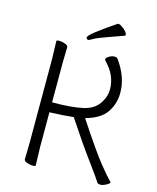

<svg xmlns="http://www.w3.org/2000/svg" viewBox="-129 -964 870 1062"><g transform="rotate(15 306.5 -432.5)"><path d="M265 -758Q265 -776 412 -875H419Q424 -875 437 -866Q470 -843 470 -826Q470 -822 466 -821Q417 -803 368.5 -786Q320 -769 300.5 -757.5Q281 -746 276.5 -746Q272 -746 268.5 -749.5Q265 -753 265 -758ZM109 -18 111 -107V-589L108 -695Q108 -700 124 -700Q140 -700 157.5 -693.5Q175 -687 175 -677L173 -588V-361H178Q286 -361 351 -376Q416 -391 444 -442Q464 -475 464 -512Q464 -593 400 -658Q395 -662 395 -669Q395 -676 411 -685.5Q427 -695 441 -695Q455 -695 460 -688Q524 -600 524 -509Q524 -447 490.5 -397Q457 -347 372 -324Q482 -157 528.5 -100Q575 -43 586.5 -32Q598 -21 600 -18Q600 -10 581 0Q562 10 548.5 10Q535 10 530 3Q515 -22 456.5 -101Q398 -180 310 -313Q245 -306 173 -304V-106L176 0Q176 5 160 5Q144 5 126.5 -1.5Q109 -8 109 -18ZM530 3Z"/></g></svg>

Font: LXGW WenKai Light
Style: Regular
Weight: 300
Designer: LXGW / Fontworks Inc.
Foundry: LXGW / Fontworks Inc.
Version: Version 1.501; October 10, 2024